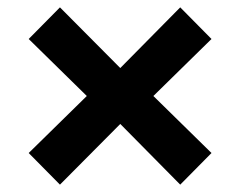

<svg xmlns="http://www.w3.org/2000/svg" viewBox="-20 -564 653 522"><path d="M58 -148 216 -303 58 -458 143 -544 307 -379 470 -544 555 -458 397 -303 555 -148 470 -62 307 -227 143 -62Z"/></svg>

Font: Taviraj
Style: Bold
Weight: 700
Designer: Katatrad Team
Foundry: CadsonDemak
Version: Version 1.001